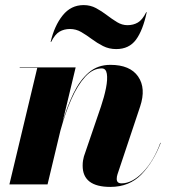

<svg xmlns="http://www.w3.org/2000/svg" viewBox="-20 -725 674 755"><path d="M255 -611Q232 -611 214 -600.5Q196 -590 181 -560H179Q194 -624 226.5 -664.5Q259 -705 309 -705Q335.5 -705 357.8 -693Q380 -681 400.2 -665.5Q420.5 -650 440.2 -638Q460 -626 481 -626Q504.5 -626 522.2 -636.5Q540 -647 555 -677H557Q542 -606 514.8 -569Q487.5 -532 437 -532Q408.5 -532 385 -544Q361.5 -556 340.8 -571.5Q320 -587 299.5 -599Q279 -611 255 -611ZM126.5 -458H57.5V-460H277.5L226 -245Q244.5 -307.5 269.2 -358.5Q294 -409.5 329 -439.8Q364 -470 414 -470Q491.5 -470 523.2 -424Q555 -378 531 -306L442 -39.5Q439 -30.5 439 -21.5Q439 -4 458 -4Q499.5 -4 542 -48Q584.5 -92 610.5 -163.5L612 -163Q583.5 -88 536 -39Q488.5 10 414 10Q305 10 305 -73.5Q305 -85 306.5 -94Q308 -103 310 -110L377 -306Q390 -344.5 396.8 -378.8Q403.5 -413 400.2 -434.5Q397 -456 380 -456Q345 -456 315 -423Q285 -390 260.5 -334.5Q236 -279 217.5 -211L167 0H17Z"/></svg>

Font: Bodoni* 96
Style: Bold Italic
Weight: 700
Italic angle: -13°
Version: Version 2.2